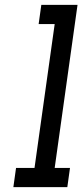

<svg xmlns="http://www.w3.org/2000/svg" viewBox="-20 -770 339 790"><path d="M46 -79 35 0H257L268 -79H205L299 -750H150L139 -671H205L122 -79Z"/></svg>

Font: Josefin Slab Thin
Style: Bold Italic
Weight: 700
Italic angle: -12°
Version: Version 2.000